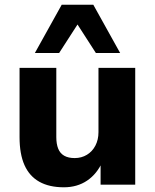

<svg xmlns="http://www.w3.org/2000/svg" viewBox="-20 -784 659 815"><path d="M251 11Q189 11 147 -12.5Q105 -36 84 -83Q63 -130 63 -202V-496H219V-202Q219 -173 227 -153Q235 -133 252.5 -123Q270 -113 297 -113Q326 -113 349 -127Q372 -141 385 -166Q398 -191 398 -223V-496H554V0H407V-98H415Q392 -46 350 -17.5Q308 11 251 11ZM128 -559 242 -764H376L490 -559H387L309 -680L231 -559Z"/></svg>

Font: Nunito Sans 10pt ExtraBold
Style: Regular
Weight: 800
Designer: Vernon Adams
Foundry: Vernon Adams
Version: Version 3.101;gftools[0.9.27]